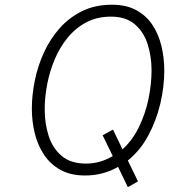

<svg xmlns="http://www.w3.org/2000/svg" viewBox="-20 -732 734 814"><path d="M522 61.5 480.5 -24.5Q450.5 -7 415.5 2.5Q380.5 12 340.5 12Q279.5 12 236.5 -11.8Q193.5 -35.5 166.8 -75.8Q140 -116 127.5 -166.5Q115 -217 115 -271Q115 -329.5 127.8 -391.5Q140.5 -453.5 166.8 -510.5Q193 -567.5 233.5 -613Q274 -658.5 329 -685.2Q384 -712 454.5 -712Q515.5 -712 558 -688.8Q600.5 -665.5 626.5 -626Q652.5 -586.5 664.5 -536.5Q676.5 -486.5 676.5 -433Q676.5 -365 659.8 -293.2Q643 -221.5 609 -158Q575 -94.5 522 -51.5L565 37ZM344 -38.5Q376.5 -38.5 405 -47Q433.5 -55.5 458 -70.5L415 -158.5L459 -182.5L499.5 -99Q542 -137.5 569.2 -193.8Q596.5 -250 609.5 -312.5Q622.5 -375 622.5 -433.5Q622.5 -492.5 606 -544.5Q589.5 -596.5 551.5 -629Q513.5 -661.5 450.5 -661.5Q391.5 -661.5 345.8 -637.2Q300 -613 266.8 -572.2Q233.5 -531.5 212 -480.5Q190.5 -429.5 180 -374.5Q169.5 -319.5 169.5 -268.5Q169.5 -207.5 186.5 -155.2Q203.5 -103 241.8 -70.8Q280 -38.5 344 -38.5Z"/></svg>

Font: Overpass ExtraLight
Style: Italic
Weight: 250
Italic angle: -10°
Designer: Delve Withrington, Dave Bailey, Thomas Jockin
Foundry: Delve Fonts LLC
Version: Version 4.000